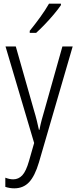

<svg xmlns="http://www.w3.org/2000/svg" viewBox="-20 -785 421 1046"><path d="M10 -532H66L163 -191Q175 -151 181 -126Q187 -101 192 -78H195Q200 -105 207.5 -133Q215 -161 224 -191L320 -532H376L192 100Q170 174 138.5 207.5Q107 241 58 241Q45 241 33 239Q21 237 9 233V183Q19 187 30 189.5Q41 192 52 192Q81 192 101.5 170Q122 148 138 92L166 -6ZM312 -757Q297 -735 273.5 -707Q250 -679 224 -652Q198 -625 177 -606H142V-617Q172 -654 199.5 -692Q227 -730 247 -765H312Z"/></svg>

Font: Noto Sans Devanagari UI Condensed Light
Style: Regular
Weight: 300
Width: 3
Designer: Jelle Bosma - Monotype Design Team
Foundry: Monotype Imaging Inc.
Version: Version 2.004; ttfautohint (v1.8.4.7-5d5b)